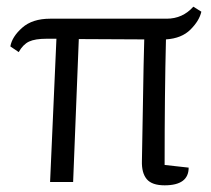

<svg xmlns="http://www.w3.org/2000/svg" viewBox="-20 -545 633 575"><path d="M130 0 149 -429H120Q85 -429 67 -420.5Q49 -412 36 -389L11 -406Q16 -435 46.5 -462Q77 -489 130 -489H479Q527 -489 559 -525L583 -510Q577 -483 550.5 -456.5Q524 -430 477 -427Q473 -266 473 -51L545 -43Q545 10 473 10Q435 10 419.5 -8.5Q404 -27 405 -62.5Q406 -98 408 -231Q410 -364 412 -427L216 -428L199 0Z"/></svg>

Font: Karma
Style: Regular
Weight: 400
Designer: Joana Correia
Foundry: Indian Type Foundry
Version: Version 1.202;PS 1.0;hotconv 1.0.78;makeotf.lib2.5.61930; tt